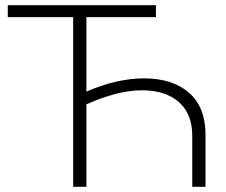

<svg xmlns="http://www.w3.org/2000/svg" viewBox="-20 -720 870 740"><path d="M772 -201V0H721V-196Q721 -281 669.5 -326.5Q618 -372 527 -372Q435 -372 313 -318V0H262V-654H10V-700H581V-654H313V-367Q431 -418 535 -418Q645 -418 708.5 -362.5Q772 -307 772 -201Z"/></svg>

Font: Montserrat Atlas Light
Style: Regular
Weight: 300
Designer: Julieta Ulanovsky
Foundry: Julieta Ulanovsky
Version: Version 7.200